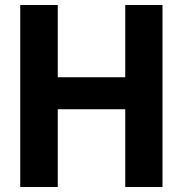

<svg xmlns="http://www.w3.org/2000/svg" viewBox="-20 -748 733 768"><path d="M61 -728H211V-439H481V-728H630V0H481V-311H211V0H61Z"/></svg>

Font: Murecho SemiBold
Style: Regular
Weight: 600
Designer: Neil Summerour
Foundry: Positype
Version: Version 1.010; ttfautohint (v1.8.3)